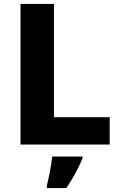

<svg xmlns="http://www.w3.org/2000/svg" viewBox="-20 -734 613 975"><path d="M84 0V-714H254V-139H537V0ZM399 71Q383 108 363.5 144.5Q344 181 317 221H218V208Q226 177 234 134.5Q242 92 245 61H399Z"/></svg>

Font: Noto Sans Bengali ExtraBold
Style: Regular
Weight: 800
Designer: Jelle Bosma - Monotype Design Team
Foundry: Monotype Imaging Inc.
Version: Version 2.003; ttfautohint (v1.8.4.7-5d5b)